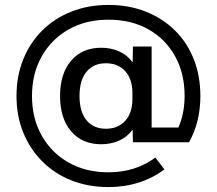

<svg xmlns="http://www.w3.org/2000/svg" viewBox="-20 -650 881 780"><path d="M421 110Q339 110 270.5 83Q202 56 152 6Q102 -44 74.5 -111.5Q47 -179 47 -260Q47 -341 74.5 -409Q102 -477 152 -526.5Q202 -576 270.5 -603Q339 -630 421 -630Q503 -630 571.5 -603Q640 -576 690 -527Q740 -478 767 -410Q794 -342 794 -260Q794 -154 748 -72H520L519 -121H517Q496 -93 463.5 -78.5Q431 -64 391 -64Q314 -64 269 -116.5Q224 -169 224 -260Q224 -351 269 -403.5Q314 -456 391 -456Q431 -456 463.5 -441.5Q496 -427 517 -399H519L520 -461H596V-132H736L691 -105Q710 -137 720 -176.5Q730 -216 730 -260Q730 -352 691 -422Q652 -492 582.5 -531Q513 -570 421 -570Q329 -570 259 -530.5Q189 -491 149.5 -421Q110 -351 110 -260Q110 -169 149.5 -99Q189 -29 259 10.5Q329 50 421 50Q476 50 524.5 34.5Q573 19 611 -10L648 38Q602 73 544 91.5Q486 110 421 110ZM410 -127Q460 -127 489 -159.5Q518 -192 518 -248V-272Q518 -328 489 -360.5Q460 -393 410 -393Q360 -393 331.5 -358.5Q303 -324 303 -260Q303 -196 331.5 -161.5Q360 -127 410 -127Z"/></svg>

Font: M PLUS 1 Thin
Style: Regular
Weight: 400
Version: Version 1.001